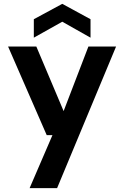

<svg xmlns="http://www.w3.org/2000/svg" viewBox="-20 -759 646 999"><path d="M134 220 253 -56H223L22 -517H169L311 -181L440 -517H584L277 220ZM156 -563V-659L304 -739L451 -659V-563L304 -646Z"/></svg>

Font: DM Sans 11pt
Style: Bold
Weight: 700
Version: Version 4.004;gftools[0.9.30]